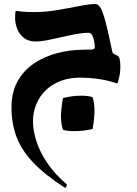

<svg xmlns="http://www.w3.org/2000/svg" viewBox="-20 -413 683 954"><path d="M454 -393Q469 -393 480.5 -372.5Q492 -352 505.5 -300.5Q519 -249 538 -156Q540 -146 554.5 -140.5Q569 -135 572 -127Q575 -120 576.5 -108.5Q578 -97 578 -77Q578 -57 573 -32.5Q568 -8 563 2Q520 -13 473 -20Q426 -27 378 -27Q305 -27 252.5 2.5Q200 32 172 81Q144 130 144 191Q144 235 160.5 287.5Q177 340 214 395.5Q251 451 312 503Q312 513 304 521Q203 456 144.5 394Q86 332 61.5 265.5Q37 199 37 121Q37 46 67 -8.5Q97 -63 148.5 -97.5Q200 -132 264 -149Q328 -166 396 -166Q437 -166 444 -168.5Q451 -171 451 -180Q451 -191 448 -207.5Q445 -224 438.5 -237Q432 -250 420 -250Q392 -250 357 -243.5Q322 -237 285.5 -228.5Q249 -220 216 -213.5Q183 -207 157 -207Q120 -207 97.5 -225.5Q75 -244 65 -271Q55 -298 55 -323Q55 -328 55.5 -340Q56 -352 58 -359Q72 -357 93 -355Q114 -353 151 -353Q207 -353 265.5 -363Q324 -373 374 -383Q424 -393 454 -393ZM293 232Q283 203 283 166Q283 129 293 74Q339 63 378.5 62.5Q418 62 440 70Q459 124 440 228Q397 238 355 238.5Q313 239 293 232Z"/></svg>

Font: Ruwudu
Style: Bold
Weight: 700
Designer: Becca Hirsbrunner Spalinger
Foundry: SIL International
Version: Version 3.000